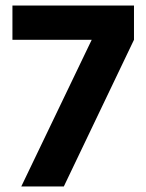

<svg xmlns="http://www.w3.org/2000/svg" viewBox="-20 -675 530 695"><path d="M25 -655H465V-531L211 0H57L312 -531H25Z"/></svg>

Font: Hind Bold
Style: Regular
Weight: 700
Designer: Manushi Parikh, Satya Rajpurohit
Foundry: Indian Type Foundry
Version: Version 1.201;PS 1.0;hotconv 1.0.78;makeotf.lib2.5.61930; tt